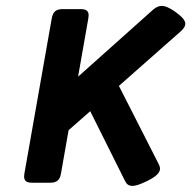

<svg xmlns="http://www.w3.org/2000/svg" viewBox="-20 -610 640 641"><path d="M598.6 -530.3Q598.6 -519 584 -505.9L377 -323.2L510.7 -60.5Q514.2 -53.7 514.2 -46.9Q514.2 -36.6 503.9 -26.6Q493.7 -16.6 469.7 -4.9Q437.5 10.7 421.9 10.7Q405.8 10.7 398.4 -3.9L281.2 -238.8L209 -175.3L183.6 -30.8Q180.7 -14.2 172.4 -7.1Q164.1 0 147.5 0H86.9Q73.2 0 66.9 -4.9Q60.5 -9.8 60.5 -20.5Q60.5 -22.9 61.5 -30.8L152.8 -548.8Q155.8 -565.4 164.1 -572.5Q172.4 -579.6 189 -579.6H249.5Q263.2 -579.6 269.5 -574.7Q275.9 -569.8 275.9 -559.1Q275.9 -556.6 274.9 -548.8L240.7 -354L492.7 -579.1Q506.8 -590.3 520 -590.3Q538.1 -590.3 566.9 -569.3Q583 -557.6 590.8 -548.3Q598.6 -539.1 598.6 -530.3Z"/></svg>

Font: Courier Prime Sans
Style: Bold Italic
Weight: 700
Italic angle: -10°
Designer: Alan Dague-Greene
Foundry: Quote-Unquote Apps
Version: Version 3.020